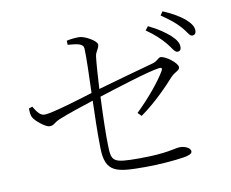

<svg xmlns="http://www.w3.org/2000/svg" viewBox="-81 -885 1162 964"><g transform="rotate(-10 500.0 -403.5)"><path d="M797 -619C819 -594 829 -568 844 -568C857 -568 863 -575 863 -590C863 -609 853 -627 826 -652C803 -672 769 -697 720 -720L705 -701C746 -673 776 -644 797 -619ZM884 -686C907 -662 917 -635 931 -635C943 -635 951 -642 951 -658C951 -677 939 -696 913 -719C890 -738 855 -760 805 -781L792 -762C834 -733 861 -712 884 -686ZM78 -423 60 -417C60 -401 61 -383 67 -372C79 -348 129 -311 146 -311C172 -311 169 -323 202 -337C250 -357 330 -383 382 -400C380 -335 377 -233 379 -156C382 -31 440 -26 587 -26C656 -26 737 -33 781 -40C808 -44 826 -51 826 -63C826 -84 793 -94 773 -94C746 -94 707 -74 563 -74C429 -74 421 -82 419 -163C417 -221 420 -321 424 -413C515 -442 680 -495 738 -503C752 -505 756 -499 748 -486C717 -434 658 -363 593 -300L611 -282C689 -337 759 -411 792 -448C816 -473 838 -473 838 -491C838 -512 781 -556 755 -556C743 -556 738 -540 711 -532C645 -514 511 -477 425 -452C429 -522 433 -583 437 -615C440 -641 458 -653 458 -673C458 -692 398 -726 370 -726C351 -726 327 -724 306 -719L307 -698C355 -694 385 -691 387 -665C389 -622 386 -522 383 -439C319 -419 169 -373 133 -373C111 -373 97 -391 78 -423Z"/></g></svg>

Font: Noto Serif CJK SC ExtraLight
Style: Regular
Weight: 200
Designer: Ryoko NISHIZUKA 西塚涼子 (kana & ideographs); Frank Grießhammer (Latin, Greek & Cyrillic); Wenlong ZHANG 张文龙 (bopomofo); San
Foundry: Adobe
Version: Version 2.001;hotconv 1.1.0;makeotfexe 2.6.0